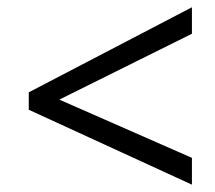

<svg xmlns="http://www.w3.org/2000/svg" viewBox="-20 -626 591 528"><path d="M59.1 -324.2V-372.1L507.8 -606V-533.2L143.1 -352.1L507.8 -191.9V-118.2Z"/></svg>

Font: Open Sans Hebrew
Style: Italic
Weight: 400
Italic angle: -12°
Foundry: Ascender Corporation, Yanek Iontef
Version: Version 2.001;PS 002.001;hotconv 1.0.70;makeotf.lib2.5.58329